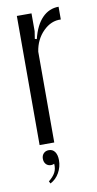

<svg xmlns="http://www.w3.org/2000/svg" viewBox="-78 -539 368 725"><g transform="rotate(-10 106.0 -176.0)"><path d="M40 -495.1H96.2V-426.8L91.8 -397.9L99.1 -396Q111.8 -447.8 138.2 -474.9Q164.6 -502 201.2 -502V-453.1Q164.1 -455.1 133.5 -424.6Q103 -394 96.2 -348.1V0H40ZM82 79.1Q76.2 82 69.8 82Q57.6 82 50.3 74Q43 65.9 43 53.2Q43 41 50.5 33Q58.1 24.9 70.8 24.9Q85.4 24.9 93.8 36.6Q102.1 48.3 102.1 68.8Q102.1 94.7 89.4 116.9Q76.7 139.2 55.2 149.9L50.8 141.1Q68.4 127 75.9 112.8Q83.5 98.6 82 79.1Z"/></g></svg>

Font: Moniqa Narrow Heading
Style: Regular
Weight: 400
Width: 4
Designer: Rajesh Rajput
Foundry: Rajesh Rajput
Version: Version 1.000